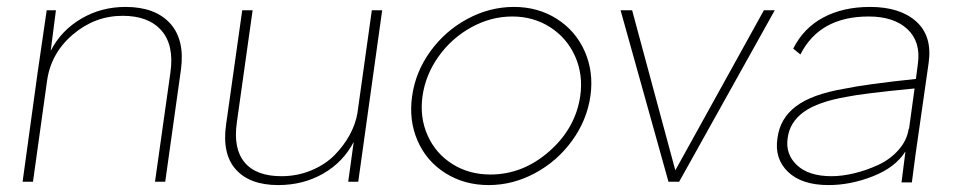

<svg xmlns="http://www.w3.org/2000/svg" viewBox="-20 -530 2798 560"><path d="M346.2 -509.8Q432.1 -509.8 475.8 -462.2Q519.5 -414.6 507.8 -327.1L461.9 0H432.1L477.1 -318.8Q488.3 -398.4 450.7 -441.2Q413.1 -483.9 337.9 -483.9Q256.8 -483.9 192.6 -429.4Q128.4 -375 117.2 -293.9L76.2 0H45.9L89.8 -318.8L116.2 -500H143.1L127.9 -381.8Q158.2 -440.9 216.6 -475.3Q274.9 -509.8 346.2 -509.8Z M791.5 9.8Q708.5 9.8 667.7 -35.9Q627 -81.5 639.6 -168L686.5 -500H716.8L670.9 -173.8Q659.7 -96.7 693.4 -56.4Q727.1 -16.1 800.8 -16.1Q847.2 -16.1 887.7 -33Q928.2 -49.8 955.3 -77.1Q982.4 -104.5 999.8 -136.2Q1017.1 -168 1022.5 -200.2L1064.5 -500H1094.7L1024.9 0H995.6L1011.7 -116.2Q981.4 -57.6 923.1 -23.9Q864.7 9.8 791.5 9.8Z M1182.1 -250Q1191.9 -320.3 1235.1 -380.1Q1278.3 -439.9 1343.3 -474.9Q1408.2 -509.8 1479 -509.8Q1549.3 -509.8 1604.2 -474.9Q1659.2 -439.9 1685.5 -380.1Q1711.9 -320.3 1702.1 -250Q1691.9 -179.2 1648.4 -119.4Q1605 -59.6 1540.3 -24.9Q1475.6 9.8 1405.3 9.8Q1334.5 9.8 1279.3 -24.9Q1224.1 -59.6 1198 -119.4Q1171.9 -179.2 1182.1 -250ZM1410.2 -21Q1504.9 -21 1581.8 -88.4Q1658.7 -155.8 1672.4 -250Q1681.2 -312 1657.5 -365.5Q1633.8 -418.9 1585 -450.4Q1536.1 -481.9 1474.1 -481.9Q1412.1 -481.9 1354.7 -450.4Q1297.4 -418.9 1259.3 -365.5Q1221.2 -312 1212.4 -250Q1203.6 -188 1227.1 -135.3Q1250.5 -82.5 1299.1 -51.8Q1347.7 -21 1410.2 -21Z M2239.7 -500 1960.9 0H1929.7L1790 -500H1823.7L1949.7 -33.2L2208 -500Z M2517.6 -509.8Q2605 -509.8 2652.3 -467.3Q2699.7 -424.8 2688.5 -346.2L2650.4 -80.1Q2640.1 -4.9 2639.6 2H2609.4Q2609.4 0.5 2620.6 -85.9V-87.9Q2591.3 -41.5 2526.1 -15.9Q2460.9 9.8 2396.5 9.8Q2318.4 9.8 2278.3 -28.8Q2238.3 -67.4 2247.6 -127Q2254.9 -184.6 2301.3 -219.7Q2347.7 -254.9 2441.4 -271Q2507.8 -284.7 2651.4 -299.8L2657.2 -344.2Q2666 -408.2 2626.5 -445.1Q2586.9 -481.9 2513.7 -481.9Q2370.6 -481.9 2314.5 -371.1L2293.5 -388.2Q2323.7 -448.2 2381.3 -479Q2439 -509.8 2517.6 -509.8ZM2277.3 -127Q2270.5 -80.1 2304.7 -48.1Q2338.9 -16.1 2405.3 -16.1Q2436.5 -16.1 2471.9 -24.7Q2507.3 -33.2 2541.7 -49.1Q2576.2 -64.9 2600.8 -92.8Q2625.5 -120.6 2630.4 -154.8L2631.3 -153.8L2647.5 -272Q2496.1 -257.3 2451.7 -248Q2365.7 -233.4 2324.5 -203.6Q2283.2 -173.8 2277.3 -127Z"/></svg>

Font: Human Sans ExtraLight
Style: Italic
Weight: 200
Italic angle: -8°
Designer: Tim Radville
Foundry: Continuum
Version: Version 1.000;FEAKit 1.0